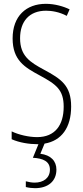

<svg xmlns="http://www.w3.org/2000/svg" viewBox="-20 -744 434 1004"><path d="M275 143C275 98 246 67 191 60L213 7C302 -8 352 -77 352 -187C352 -297 300 -331 209 -380C137 -419 85 -451 85 -544C85 -632 133 -688 221 -688C249 -688 290 -682 329 -661L344 -695C314 -710 267 -724 220 -724C117 -724 46 -660 46 -543C46 -429 109 -392 187 -350C274 -303 313 -275 313 -186C313 -90 268 -27 174 -27C131 -27 78 -39 41 -57V-16C81 2 133 10 175 10C177 10 179 10 181 10L152 81C204 84 241 99 241 143C241 187 207 211 161 211C147 211 129 208 115 204V234C130 238 149 240 163 240C232 240 275 203 275 143Z"/></svg>

Font: Noto Sans Lao UI ExtCond ExtLt
Style: Regular
Weight: 200
Width: 2
Designer: Monotype Design Team
Foundry: Monotype Imaging Inc.
Version: Version 2.000